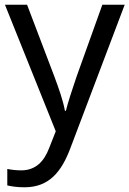

<svg xmlns="http://www.w3.org/2000/svg" viewBox="-20 -556 550 816"><path d="M1 -536 217 2 189 73C167 131 131 168 70 168C47 168 25 165 11 162V232C28 236 52 240 84 240C188 240 241 175 279 74L510 -536H415L306 -232C287 -177 268 -118 260 -85H256C248 -129 231 -177 211 -231L95 -536Z"/></svg>

Font: Noto Sans Hebrew Droid
Style: Bold
Weight: 700
Designer: Monotype Design Team
Foundry: Monotype Imaging Inc.
Version: Version 1.100